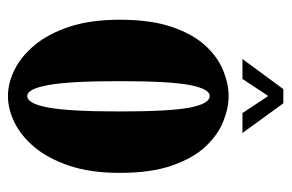

<svg xmlns="http://www.w3.org/2000/svg" viewBox="-142 -564 717 472"><g transform="rotate(90 216.0 -327.5)"><path d="M215.5 11Q184 11 151 -5.2Q118 -21.5 90 -55.2Q62 -89 45 -140.8Q28 -192.5 28 -263.5Q28 -340.5 45.8 -392.2Q63.5 -444 91.8 -474.5Q120 -505 152.8 -518.2Q185.5 -531.5 215.5 -531.5Q245.5 -531.5 278.5 -518.2Q311.5 -505 340 -474.5Q368.5 -444 386.5 -392.2Q404.5 -340.5 404.5 -263.5Q404.5 -192.5 387.2 -140.8Q370 -89 342 -55.2Q314 -21.5 280.8 -5.2Q247.5 11 215.5 11ZM215.5 -36.5Q234.5 -36.5 244 -88.8Q253.5 -141 253.5 -263.5Q253.5 -386.5 244 -435.8Q234.5 -485 215.5 -485Q198 -485 188.5 -435.8Q179 -386.5 179 -263.5Q179 -141 188.5 -88.8Q198 -36.5 215.5 -36.5ZM124.5 -565.5 198.5 -666H233.5L306.5 -565.5H257.5L215.5 -629L173.5 -565.5Z"/></g></svg>

Font: Imbue Thin 10pt Black
Style: Regular
Weight: 900
Version: Version 1.102